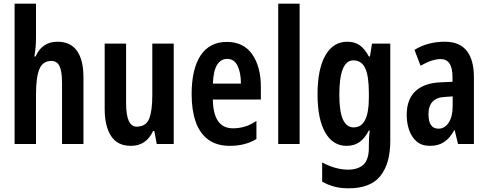

<svg xmlns="http://www.w3.org/2000/svg" viewBox="-20 -780 2645 1040"><path d="M175 -578Q175 -521 166 -474H173Q189 -513 219.5 -533.5Q250 -554 291 -554Q362 -554 397 -504.5Q432 -455 432 -362V0H316V-331Q316 -393 302.5 -421.5Q289 -450 258 -450Q212 -450 193.5 -406Q175 -362 175 -268V0H59V-760H175Z M921 -544V0H829L816 -70H809Q772 10 689 10Q616 10 581.5 -43.5Q547 -97 547 -190V-544H663V-221Q663 -94 720 -94Q771 -94 788 -137Q805 -180 805 -264V-544Z M1209 -553Q1299 -553 1346 -486Q1393 -419 1393 -309V-241H1133Q1135 -85 1242 -85Q1275 -85 1305.5 -94Q1336 -103 1369 -125V-27Q1308 10 1226 10Q1153 10 1107 -24.5Q1061 -59 1039.5 -122Q1018 -185 1018 -269Q1018 -406 1066.5 -479.5Q1115 -553 1209 -553ZM1211 -461Q1176 -461 1156 -429Q1136 -397 1133 -327H1285Q1285 -387 1266.5 -424Q1248 -461 1211 -461Z M1603 0H1487V-760H1603Z M1861 -554Q1900 -554 1927.5 -535.5Q1955 -517 1978 -474H1984L1995 -544H2094V-17Q2094 106 2040.5 173Q1987 240 1868 240Q1826 240 1791.5 231Q1757 222 1725 204V100Q1799 139 1865 139Q1919 139 1948.5 112Q1978 85 1978 19V7Q1978 -9 1979 -31Q1980 -53 1983 -73H1978Q1956 -31 1927.5 -10.5Q1899 10 1857 10Q1783 10 1741.5 -62.5Q1700 -135 1700 -269Q1700 -406 1742.5 -480Q1785 -554 1861 -554ZM1894 -453Q1818 -453 1818 -267Q1818 -176 1837.5 -133Q1857 -90 1896 -90Q1978 -90 1978 -250V-276Q1978 -369 1958 -411Q1938 -453 1894 -453Z M2390 -554Q2469 -554 2508 -505Q2547 -456 2547 -362V0H2461L2443 -74H2440Q2417 -32 2386 -11Q2355 10 2309 10Q2264 10 2236.5 -14Q2209 -38 2196 -76Q2183 -114 2183 -158Q2183 -242 2230 -286Q2277 -330 2365 -334L2431 -337V-363Q2431 -460 2367 -460Q2321 -460 2258 -424L2225 -510Q2297 -554 2390 -554ZM2391 -255Q2301 -251 2301 -162Q2301 -83 2355 -83Q2389 -83 2410.5 -116Q2432 -149 2432 -206V-258Z"/></svg>

Font: Noto Sans Bengali ExtraCondensed SemiBold
Style: Regular
Weight: 600
Width: 2
Designer: Joana Ranito - Universal Thirst; Jelle Bosma - Monotype Design Team
Foundry: Universal Thirst ehf.
Version: Version 3.000; ttfautohint (v1.8.4.7-5d5b)